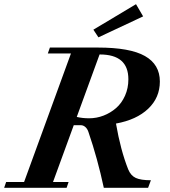

<svg xmlns="http://www.w3.org/2000/svg" viewBox="-49 -888 804 908"><path d="M416.5 -711.4 392.6 -747.6 594.2 -868.2 627.9 -810.5ZM-29.3 0 -20 -27.3H64.9L286.6 -635.3H177.2L187 -663.1H414.1Q565.9 -663.1 636.5 -623Q707 -583 707 -502.4Q707 -426.3 651.9 -373.8Q596.7 -321.3 499.5 -303.7Q521 -178.7 557.1 -87.4Q569.3 -57.6 593 -46.6Q616.7 -35.6 664.6 -35.6L651.4 0H441.9Q412.1 -139.2 369.1 -264.2Q364.3 -278.8 354.5 -287.4Q344.7 -295.9 333.5 -295.9H299.8L201.7 -27.3H275.4L266.1 0ZM423.3 -630.4H421.9L314 -335Q340.8 -328.6 372.6 -328.6Q407.7 -328.6 440.7 -341.3Q473.6 -354 500 -377Q526.4 -399.9 542.2 -435.3Q558.1 -470.7 558.1 -513.2Q558.1 -630.4 423.3 -630.4Z"/></svg>

Font: Elstob 18pt
Style: Bold Italic
Weight: 700
Italic angle: -20°
Designer: Peter S. Baker
Version: Version 1.015